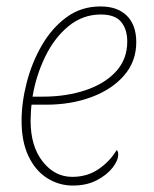

<svg xmlns="http://www.w3.org/2000/svg" viewBox="-20 -566 478 596"><path d="M206 10Q163 10 126.5 -13Q90 -36 68.5 -81Q47 -126 47 -191Q47 -248 63 -310Q79 -372 110 -425.5Q141 -479 186.5 -512.5Q232 -546 292 -546Q345 -546 374 -517Q403 -488 403 -435Q403 -375 365 -331.5Q327 -288 263.5 -264.5Q200 -241 123 -241H78Q77 -236 76 -220Q75 -204 75 -191Q75 -112 112.5 -64.5Q150 -17 204 -17Q251 -17 286 -41Q321 -65 342 -100Q347 -97 347 -87Q347 -68 329.5 -45.5Q312 -23 280.5 -6.5Q249 10 206 10ZM113 -266Q186 -266 245.5 -286Q305 -306 340 -344Q375 -382 375 -437Q375 -475 356 -498Q337 -521 293 -521Q237 -521 193 -485Q149 -449 120.5 -390.5Q92 -332 81 -266Z"/></svg>

Font: Noto Serif Thin
Style: Italic
Weight: 100
Italic angle: -12°
Designer: Monotype Design Team
Foundry: Monotype Imaging Inc.
Version: Version 2.014; ttfautohint (v1.8.4.7-5d5b)